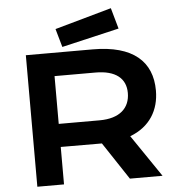

<svg xmlns="http://www.w3.org/2000/svg" viewBox="-63 -1051 1041 1110"><g transform="rotate(-5 457.5 -495.5)"><path d="M108.4 0H263.2V-217.3L497.6 -216.8H502L645.5 0H835L668.9 -244.1C785.2 -288.1 839.8 -381.3 839.8 -494.6C839.8 -662.6 730.5 -763.2 496.6 -763.2H108.4ZM263.2 -351.1V-628.4H500.5C617.7 -628.4 676.8 -579.1 676.8 -494.6C676.8 -407.2 617.7 -351.1 500.5 -351.1ZM322.8 -792.5 655.8 -870.1 621.6 -991.2 292.5 -898.9Z"/></g></svg>

Font: Krona One
Style: Regular
Weight: 400
Designer: Yvonne Schüttler
Foundry: Yvonne Schüttler
Version: Version 1.002